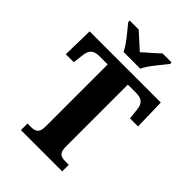

<svg xmlns="http://www.w3.org/2000/svg" viewBox="-266 -1045 1158 1158"><g transform="rotate(45 313.5 -465.5)"><path d="M242 -771H385C405 -816 463 -880 492 -918V-931H415C393 -908 341 -866 313 -839C285 -866 235 -908 212 -931H135V-918C165 -880 223 -816 242 -771ZM138 0H490V-56H462C426 -56 400 -63 400 -119V-650H469C525 -650 541 -626 546 -582L553 -515H622L617 -714H10L6 -515H74L82 -582C87 -626 104 -650 159 -650H228V-121C228 -64 203 -56 166 -56H138Z"/></g></svg>

Font: Noto Serif Lao SemiCondensed ExtraBold
Style: Regular
Weight: 800
Width: 4
Designer: Monotype Design Team
Foundry: Monotype Imaging Inc.
Version: Version 2.003